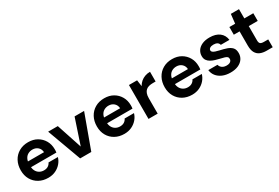

<svg xmlns="http://www.w3.org/2000/svg" viewBox="56 -1535 3551 2447"><g transform="rotate(-30 1832.0 -311.5)"><path d="M308 12Q232 12 173.5 -20.5Q115 -53 82 -111Q49 -169 49 -245Q49 -323 81.5 -383Q114 -443 172.5 -477Q231 -511 308 -511Q383 -511 439 -478.5Q495 -446 527 -390.5Q559 -335 559 -264Q559 -254 558.5 -242Q558 -230 556 -216H146V-299H422Q419 -346 387.5 -374Q356 -402 309 -402Q274 -402 245 -386.5Q216 -371 199 -339.5Q182 -308 182 -260V-231Q182 -191 198 -161Q214 -131 242.5 -114.5Q271 -98 307 -98Q344 -98 369 -114Q394 -130 406 -157H544Q530 -109 497 -71Q464 -33 416 -10.5Q368 12 308 12Z M781 0 598 -499H740L863 -127L987 -499H1127L945 0Z M1428 12Q1352 12 1293.5 -20.5Q1235 -53 1202 -111Q1169 -169 1169 -245Q1169 -323 1201.5 -383Q1234 -443 1292.5 -477Q1351 -511 1428 -511Q1503 -511 1559 -478.5Q1615 -446 1647 -390.5Q1679 -335 1679 -264Q1679 -254 1678.5 -242Q1678 -230 1676 -216H1266V-299H1542Q1539 -346 1507.5 -374Q1476 -402 1429 -402Q1394 -402 1365 -386.5Q1336 -371 1319 -339.5Q1302 -308 1302 -260V-231Q1302 -191 1318 -161Q1334 -131 1362.5 -114.5Q1391 -98 1427 -98Q1464 -98 1489 -114Q1514 -130 1526 -157H1664Q1650 -109 1617 -71Q1584 -33 1536 -10.5Q1488 12 1428 12Z M1787 0V-499H1907L1920 -406Q1939 -439 1965.5 -462Q1992 -485 2027 -498Q2062 -511 2104 -511V-368H2063Q2032 -368 2006 -361.5Q1980 -355 1961.5 -339Q1943 -323 1932.5 -295.5Q1922 -268 1922 -227V0Z M2426 12Q2350 12 2291.5 -20.5Q2233 -53 2200 -111Q2167 -169 2167 -245Q2167 -323 2199.5 -383Q2232 -443 2290.5 -477Q2349 -511 2426 -511Q2501 -511 2557 -478.5Q2613 -446 2645 -390.5Q2677 -335 2677 -264Q2677 -254 2676.5 -242Q2676 -230 2674 -216H2264V-299H2540Q2537 -346 2505.5 -374Q2474 -402 2427 -402Q2392 -402 2363 -386.5Q2334 -371 2317 -339.5Q2300 -308 2300 -260V-231Q2300 -191 2316 -161Q2332 -131 2360.5 -114.5Q2389 -98 2425 -98Q2462 -98 2487 -114Q2512 -130 2524 -157H2662Q2648 -109 2615 -71Q2582 -33 2534 -10.5Q2486 12 2426 12Z M2991 12Q2924 12 2873.5 -10Q2823 -32 2793 -70.5Q2763 -109 2758 -158H2893Q2897 -140 2909.5 -124.5Q2922 -109 2942.5 -100Q2963 -91 2990 -91Q3017 -91 3034 -98.5Q3051 -106 3059 -118.5Q3067 -131 3067 -145Q3067 -166 3055 -176.5Q3043 -187 3019.5 -194Q2996 -201 2964 -208Q2930 -216 2896.5 -226Q2863 -236 2835 -252Q2807 -268 2790.5 -292.5Q2774 -317 2774 -354Q2774 -398 2798 -434Q2822 -470 2868 -490.5Q2914 -511 2978 -511Q3068 -511 3121.5 -470Q3175 -429 3184 -357H3057Q3052 -381 3031.5 -394Q3011 -407 2977 -407Q2942 -407 2923.5 -394Q2905 -381 2905 -362Q2905 -348 2917.5 -337.5Q2930 -327 2953.5 -319Q2977 -311 3008 -304Q3064 -292 3107.5 -277Q3151 -262 3177 -234Q3203 -206 3203 -152Q3203 -105 3177.5 -67.5Q3152 -30 3104.5 -9Q3057 12 2991 12Z M3526 0Q3473 0 3433.5 -16.5Q3394 -33 3372 -71.5Q3350 -110 3350 -177V-386H3265V-499H3350L3365 -635H3485V-499H3617V-386H3485V-175Q3485 -141 3500 -128Q3515 -115 3551 -115H3615V0Z"/></g></svg>

Font: DM Sans 20pt
Style: Bold
Weight: 700
Version: Version 4.004;gftools[0.9.30]